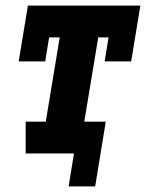

<svg xmlns="http://www.w3.org/2000/svg" viewBox="-20 -550 540 688"><path d="M226 118 245 0H72V-114H144L194 -416H156L142 -330H47L80 -530H483L450 -330H355L369 -416H332L282 -114H359L321 118Z"/></svg>

Font: Iosevka Curly Slab HvObl
Style: Regular
Weight: 900
Italic angle: -9°
Monospace: yes
Designer: Belleve Invis
Foundry: Belleve Invis
Version: Version 11.1.0; ttfautohint (v1.8.3)